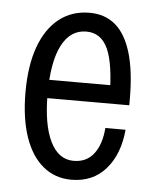

<svg xmlns="http://www.w3.org/2000/svg" viewBox="-44 -558 490 606"><g transform="rotate(5 201.0 -255.0)"><path d="M204 10Q152 10 114 -21.5Q76 -53 56 -112Q36 -171 36 -253Q36 -337 57.5 -396.5Q79 -456 119.5 -488Q160 -520 216 -520Q265 -520 298 -492Q331 -464 348.5 -406Q366 -348 366 -259Q366 -255 366 -250Q366 -245 366 -240H81V-298H330L302 -258Q301 -365 279.5 -412.5Q258 -460 211 -460Q160 -460 133 -407Q106 -354 106 -253Q106 -156 132 -103Q158 -50 206 -50Q247 -50 270 -80Q293 -110 297 -162H361Q354 -84 313 -37Q272 10 204 10Z"/></g></svg>

Font: Instrument Sans Condensed
Style: Regular
Weight: 400
Width: 3
Designer: Rodrigo Fuenzalida
Foundry: fragTYPE
Version: Version 1.000;gftools[0.9.28]